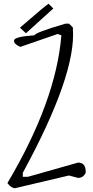

<svg xmlns="http://www.w3.org/2000/svg" viewBox="-20 -991 490 1011"><path d="M324.2 -866.2H344.2L363.8 -846.2V-838.9Q381.8 -599.1 100.1 -81.1V-60.1H127L391.1 -134.8Q431.2 -134.8 431.2 -86.9V-81.1Q418 -54.2 391.1 -54.2L342.8 -66.9L59.1 0Q40 0 19 -26.9Q274.9 -458 303.2 -805.2L283.2 -812L86.9 -744.1Q57.1 -757.8 54.2 -771V-777.8Q54.2 -797.9 162.1 -805.2Q162.1 -818.8 324.2 -866.2ZM116.7 -815.9 85 -845.2Q224.6 -966.3 235.8 -971.2L260.7 -946.3Z"/></svg>

Font: Loved by the King
Style: Regular
Weight: 400
Designer: Kimberly Geswein
Foundry: Kimberly Geswein
Version: Version 1.002 2006